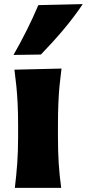

<svg xmlns="http://www.w3.org/2000/svg" viewBox="-20 -902 417 922"><path d="M51.3 0Q58.6 -60.1 62.7 -116.9Q66.9 -173.8 66.9 -244.6V-300.8Q66.9 -358.9 64.7 -403.8Q62.5 -448.7 58.6 -488Q54.7 -527.3 49.3 -567.4L275.4 -572.8Q270 -532.2 266.1 -492.2Q262.2 -452.1 260.3 -406Q258.3 -359.9 258.3 -300.8V-244.6Q258.3 -173.8 262 -116.9Q265.6 -60.1 273.9 0ZM44.9 -638.2Q79.1 -698.2 108.9 -757.8Q138.7 -817.4 164.1 -877.4L377.4 -882.3Q335.4 -819.8 284.2 -759Q232.9 -698.2 176.3 -640.1Z"/></svg>

Font: Pinar-DS3-FD ExtraBold
Style: Regular
Weight: 800
Designer: Amin Abedi
Version: Version 3.000